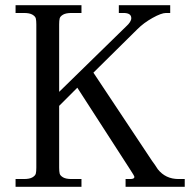

<svg xmlns="http://www.w3.org/2000/svg" viewBox="-20 -720 750 740"><path d="M692 0H464V-30H482Q498 -30 498 -38Q498 -42 482 -66L278 -382L208 -312V-74Q208 -59 210 -51Q212 -43 223 -36.5Q234 -30 256 -30H294V0H40V-30H72Q94 -30 105 -36.5Q116 -43 118 -51Q120 -59 120 -74V-626Q120 -641 118 -649Q116 -657 105 -663.5Q94 -670 72 -670H40V-700H294V-670H256Q234 -670 223 -663.5Q212 -657 210 -649Q208 -641 208 -626V-366L466 -618Q486 -636 486 -650Q486 -670 456 -670H438V-700H636V-670H620Q602 -670 568 -651Q534 -632 510 -608L340 -440L566 -100Q578 -84 588 -68Q618 -30 668 -30H692Z"/></svg>

Font: Montaga
Style: Regular
Weight: 400
Designer: Alejandra Rodriguez
Foundry: Alejandra Rodriguez
Version: Version 1.001